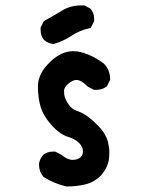

<svg xmlns="http://www.w3.org/2000/svg" viewBox="-20 -676 540 704"><path d="M123 -73.2V-74.2Q125 -92.8 137.7 -107.4Q152.3 -120.1 173.8 -120.1Q176.8 -120.1 182.6 -120.1L205.1 -108.4Q227.5 -89.8 246.1 -89.8Q265.6 -89.8 276.4 -100.6Q284.2 -108.4 284.2 -120.1Q284.2 -137.7 270 -151.9Q255.9 -166 230.5 -173.8Q199.2 -183.6 169.4 -216.8Q139.6 -250 129.4 -282.7Q119.1 -315.4 119.1 -360.4Q119.1 -407.2 166 -451.2Q206.1 -488.3 248 -488.3Q256.8 -488.3 264.6 -487.3Q313.5 -478.5 361.3 -442.4Q383.8 -418.9 383.8 -385.7V-383.8L372.1 -359.4Q361.3 -351.6 351.6 -349.1Q341.8 -346.7 335.9 -346.7Q330.1 -346.7 324.2 -346.7L301.8 -358.4Q278.3 -382.8 259.8 -382.8Q247.1 -382.8 230.5 -369.1Q214.8 -356.4 214.8 -341.8Q214.8 -327.1 218.8 -316.4Q227.5 -295.9 238.3 -284.7Q249 -273.4 264.6 -268.6Q298.8 -256.8 335.9 -218.8Q368.2 -187.5 376 -154.3Q380.9 -133.8 380.9 -117.7Q380.9 -101.6 378.9 -88.9Q373 -56.6 347.7 -30.3Q323.2 -6.8 291 0.5Q258.8 7.8 224.6 7.8H223.6Q177.7 -2.9 139.6 -27.3Q123 -46.9 123 -73.2ZM128.9 -566.4Q128.9 -569.3 128.9 -575.2L140.6 -598.6Q176.8 -618.2 207.5 -637.2Q238.3 -656.2 278.3 -656.2Q282.2 -656.2 289.1 -656.2L311.5 -644.5Q325.2 -628.9 325.2 -607.4Q325.2 -604.5 325.2 -598.6L312.5 -573.2L307.6 -572.3Q273.4 -565.4 243.2 -545.4Q212.9 -525.4 176.8 -514.6Q156.2 -516.6 141.6 -529.3Q128.9 -543.9 128.9 -566.4Z"/></svg>

Font: JasonHandwriting2
Style: SemiBold
Weight: 600
Version: Version 1.04.7